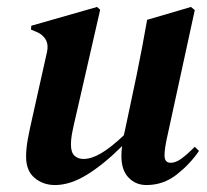

<svg xmlns="http://www.w3.org/2000/svg" viewBox="-20 -517 595 552"><path d="M138 15Q104 15 79.5 -5.5Q55 -26 55 -67Q55 -90 60 -117Q65 -144 71 -170L115 -367Q124 -406 88 -424L69 -432L70 -443L259 -497L268 -489L198 -183Q192 -158 188 -138Q184 -118 184 -101Q184 -79 194 -69.5Q204 -60 220 -60Q243 -60 271 -76.5Q299 -93 336 -128Q337 -134 339 -141L373 -302Q381 -341 388.5 -380.5Q396 -420 403 -460L529 -497L540 -488L461 -125Q453 -90 453 -70Q453 -49 471 -49Q485 -49 501 -60.5Q517 -72 540 -95L552 -83Q527 -46 488.5 -15.5Q450 15 401 15Q370 15 349.5 -6.5Q329 -28 329 -68Q329 -83 331 -97Q279 -45 230.5 -15Q182 15 138 15Z"/></svg>

Font: DM Serif Display
Style: Italic
Weight: 400
Italic angle: -12°
Designer: Colophon Foundry, Frank Grießhammer
Foundry: Colophon Foundry
Version: Version 5.100; ttfautohint (v1.8.2)